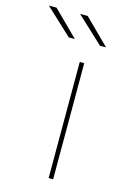

<svg xmlns="http://www.w3.org/2000/svg" viewBox="-188 -771 549 826"><g transform="rotate(15 87.0 -358.5)"><path d="M115 0V-517H135V0ZM181 -607 63 -717H97L208 -607ZM42 -607 -76 -717H-42L69 -607Z"/></g></svg>

Font: Montserrat Alternates Thin
Style: Regular
Weight: 100
Designer: Julieta Ulanovsky
Foundry: Julieta Ulanovsky
Version: Version 9.000